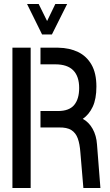

<svg xmlns="http://www.w3.org/2000/svg" viewBox="-20 -938 547 958"><path d="M190 -766 115 -918H173L215 -833L256 -918H315L239 -766ZM396 0 381 -178Q378 -220 368 -247.5Q358 -275 336 -289Q314 -303 273 -302H182V-384H269Q325 -384 350 -414Q375 -444 375 -499Q375 -557 345.5 -587Q316 -617 256 -617H182V-700H271Q327 -699 369.5 -678.5Q412 -658 436.5 -615.5Q461 -573 461 -506Q461 -444 442.5 -405Q424 -366 393 -345Q423 -329 442 -295.5Q461 -262 464 -217L481 0ZM42 0V-700H133V0Z"/></svg>

Font: Stick No Bills Medium
Style: Regular
Weight: 500
Version: Version 2.000